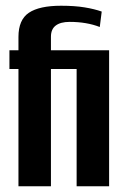

<svg xmlns="http://www.w3.org/2000/svg" viewBox="-20 -652 436 672"><path d="M44.6 0V-410.6H13V-476H44.6V-522.8Q44.6 -582.9 81.2 -607.4Q117.8 -631.9 193.6 -631.9Q241.4 -631.9 276.1 -626.2Q310.8 -620.5 336 -611.5L329.2 -557.5Q306.4 -566.4 280 -570.9Q253.6 -575.4 223.6 -575.4Q192 -575.4 175.1 -562.6Q158.3 -549.9 158.3 -523.5V-476H361.9V0H248.2V-410.6H158.3V0Z"/></svg>

Font: Alumni Sans SC Thin
Style: Regular
Weight: 100
Designer: Robert E. Leuschke
Foundry: Robert E. Leuschke
Version: Version 1.018